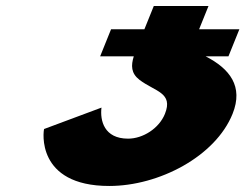

<svg xmlns="http://www.w3.org/2000/svg" viewBox="-20 -618 814 637"><path d="M316.7 -261C311.4 -218 325.6 -158 404.8 -158C454.3 -158 507.7 -192 527.1 -240C555.8 -311 494.3 -314 442.9 -353C414.4 -374.9 414.4 -400.7 423.8 -431H312.2L348.5 -521H459.1L490.2 -598H671.7L640.6 -521H774.2L737.9 -431H662.4C741.7 -390.3 788.6 -331.8 751.5 -240C694.5 -99 507.5 -1 342.5 -1C97.2 -1 124.2 -185 126.3 -190Z"/></svg>

Font: Hussar
Style: BdWideOblFour
Weight: 700
Foundry: Cannot Into Space Fonts
Version: Version 2.00